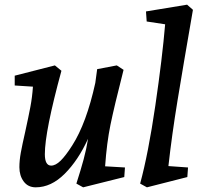

<svg xmlns="http://www.w3.org/2000/svg" viewBox="-20 -790 863 822"><path d="M63 -74Q63 -103 69 -136Q75 -169 88 -226Q102 -290 110 -332Q118 -374 121 -419L43 -424V-466L215 -510L243 -487Q172 -227 172 -130Q172 -81 199 -81Q218 -81 239.5 -102Q261 -123 289 -167Q350 -262 388 -435L396 -494L480 -510L509 -491Q469 -334 453 -256Q437 -178 430 -78L515 -73L512 -32L336 12L307 -4Q326 -63 338 -107.5Q350 -152 357 -196Q315 -104 257 -46Q199 12 133 12Q100 12 81.5 -13Q63 -38 63 -74Z M687 -686 608 -698 605 -741 781 -770 806 -748Q764 -506 740 -359.5Q716 -213 701 -79L785 -73L782 -32L609 12L580 -4Q615 -133 645 -338Q675 -543 687 -686Z"/></svg>

Font: Andada Pro SemiBold
Style: Italic
Weight: 600
Italic angle: -6.99998°
Designer: Carolina Giovagnoli
Foundry: Huerta Tipografica
Version: Version 3.005